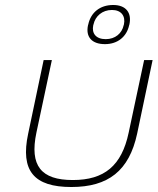

<svg xmlns="http://www.w3.org/2000/svg" viewBox="-20 -741 632 770"><path d="M93 -205C61 -56 116 9 266 9C414 9 498 -56 530 -205L592 -500H558L496 -209C468 -76 398 -19 272 -19C145 -19 98 -76 126 -209L188 -500H155ZM333 -640C323 -594 347 -564 401 -564C452 -564 488 -594 498 -640L499 -643C509 -690 485 -721 434 -721C380 -721 344 -690 334 -643ZM354 -640 355 -643C362 -676 390 -701 429 -701C467 -701 484 -676 477 -643L476 -640C469 -607 442 -584 404 -584C365 -584 347 -607 354 -640Z"/></svg>

Font: LT Wave Text Thin Italic
Style: Regular
Weight: 100
Designer: Daniel Lyons
Version: Version 2.5 (Glyphs App)